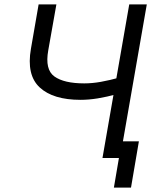

<svg xmlns="http://www.w3.org/2000/svg" viewBox="-20 -720 717 875"><path d="M121 -498 156 -700H237L200 -491Q184 -403 228 -371.5Q272 -340 364 -340Q400 -340 439.5 -347Q479 -354 530 -368L517 -292Q465 -278 424.5 -271.5Q384 -265 347 -265Q222 -265 161 -321.5Q100 -378 121 -498ZM569 -700H649L527 0H447ZM522 0H512L508 -76H613L577 135H499Z"/></svg>

Font: Fixel Italic Variable Display Thin
Style: Italic
Weight: 100
Italic angle: -10°
Designer: AlfaBravo + MacPaw
Foundry: Kyrylo Tkachov, Marchela Mozhyna, Serhii Makarenko, Maria Weinstein, Zakhar Kryvoshyya
Version: Version 1.210;Glyphs 3.2 (3217)